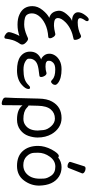

<svg xmlns="http://www.w3.org/2000/svg" viewBox="568 -1415 1048 2224"><g transform="rotate(90 1092.0 -303.0)"><path d="M409 170Q395 170 373.5 153.5Q352 137 352 117Q352 99 368 57Q384 15 396 -4Q335 18 266 18Q197 18 151 -3Q51 -46 51 -154Q51 -216 97 -272.5Q143 -329 187 -350Q111 -369 104 -462Q104 -504 143 -550Q182 -596 215 -611L227 -613Q227 -614 221 -614Q177 -614 152 -631Q122 -651 122 -683Q122 -721 154 -764Q186 -807 204 -807Q225 -807 225 -787Q225 -778 218 -768Q190 -728 190 -706Q190 -679 239 -679Q317 -679 389 -715Q395 -718 399 -718Q417 -718 429.5 -694Q442 -670 442 -650Q442 -632 430 -631Q313 -609 242 -542Q189 -490 189 -451Q189 -429 204 -418Q221 -404 279 -404Q306 -404 375 -420Q393 -420 408 -398.5Q423 -377 423 -358Q423 -339 406 -338Q319 -332 256.5 -301Q194 -270 162 -226Q135 -189 135 -149Q135 -116 149 -95Q169 -59 264 -59Q320 -59 395 -91Q399 -92 410.5 -98Q422 -104 432 -104Q442 -104 457 -93Q496 -63 496 -37Q496 -23 489.5 -13.5Q483 -4 471 15Q438 71 428 153Q427 170 409 170Z M796 24Q688 24 635 -15Q578 -58 578 -127Q578 -220 669 -256Q649 -259 625.5 -286Q602 -313 602 -352Q602 -384 622 -416Q642 -448 682.5 -470Q723 -492 782 -492Q888 -492 940 -452Q963 -434 963 -419Q963 -398 949 -384Q935 -370 927 -370Q917 -370 902 -385Q868 -419 786 -419Q730 -419 707 -395.5Q684 -372 684 -350Q684 -348 684.5 -335.5Q685 -323 700.5 -314.5Q716 -306 752 -306Q788 -306 827 -318Q845 -318 858.5 -297Q872 -276 872 -257Q872 -236 855 -235Q765 -226 729.5 -213Q694 -200 677 -176Q660 -152 660 -125Q660 -122 660.5 -106.5Q661 -91 695 -71Q729 -51 787 -51Q846 -51 889 -63Q932 -75 967 -111Q981 -127 995 -127Q1011 -127 1011 -109Q1011 -75 965 -34Q903 24 796 24Z M1176 201Q1158 201 1134 189.5Q1110 178 1110 158Q1114 127 1122 -229Q1124 -324 1156 -381Q1216 -492 1348 -492Q1407 -492 1454.5 -461Q1502 -430 1533 -377Q1573 -307 1573 -214Q1573 -164 1554 -108Q1535 -52 1485.5 -14Q1436 24 1365 24Q1247 24 1200 -40L1198 184Q1198 201 1176 201ZM1357 -50Q1401 -50 1433 -75Q1492 -119 1492 -216Q1492 -237 1486.5 -283Q1481 -329 1442 -372Q1403 -415 1354 -415Q1288 -415 1247.5 -367Q1207 -319 1205 -218L1202 -110Q1208 -110 1231 -88Q1272 -50 1357 -50Z M1902 24Q1793 24 1734 -38Q1670 -105 1670 -220Q1670 -296 1712 -377Q1758 -460 1786 -460Q1799 -460 1804 -453Q1854 -492 1916 -492Q1978 -492 2025 -462Q2127 -397 2130 -232Q2130 -136 2070 -56Q2010 24 1902 24ZM1894 -49Q1941 -49 1977 -74Q2050 -127 2050 -241Q2050 -249 2048.5 -287.5Q2047 -326 2014 -373Q1981 -420 1911 -420Q1841 -420 1795 -356Q1749 -292 1749 -220Q1749 -214 1750.5 -171Q1752 -128 1790 -88.5Q1828 -49 1894 -49ZM1904 -561Q1888 -561 1871.5 -570Q1855 -579 1855 -590Q1855 -598 1857 -600L1906 -754Q1910 -770 1933 -770Q1952 -770 1970.5 -759Q1989 -748 1989 -732Q1989 -728 1926 -574Q1921 -561 1904 -561Z"/></g></svg>

Font: LXGW WenKai TC
Style: Bold
Weight: 700
Designer: LXGW / Fontworks Inc.
Foundry: LXGW / Fontworks Inc.
Version: Version 1.330;April 28, 2024